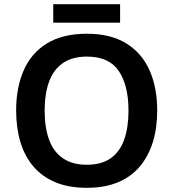

<svg xmlns="http://www.w3.org/2000/svg" viewBox="-20 -886 827 916"><path d="M730 -358Q730 -275 709 -207.5Q688 -140 646.5 -91Q605 -42 542 -16Q479 10 394 10Q307 10 244 -16.5Q181 -43 139.5 -91.5Q98 -140 77.5 -208Q57 -276 57 -359Q57 -469 93.5 -551.5Q130 -634 205 -679.5Q280 -725 395 -725Q507 -725 581.5 -679.5Q656 -634 693 -551.5Q730 -469 730 -358ZM193 -358Q193 -278 214 -220Q235 -162 280 -131Q325 -100 394 -100Q464 -100 508 -131Q552 -162 572.5 -220Q593 -278 593 -358Q593 -479 546.5 -547.5Q500 -616 395 -616Q325 -616 280 -585Q235 -554 214 -496Q193 -438 193 -358ZM553 -866V-778H234V-866Z"/></svg>

Font: Noto Sans Khmer SemiBold
Style: Regular
Weight: 600
Version: Version 2.003